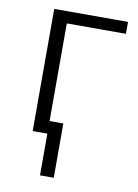

<svg xmlns="http://www.w3.org/2000/svg" viewBox="-82 -588 594 825"><g transform="rotate(10 215.0 -175.5)"><path d="M151 0H87V-533H409V-481H151V-55H211V182H151Z"/></g></svg>

Font: OpenSansMMV
Style: Light
Weight: 300
Foundry: Ascender Corporation
Version: Version 4.001